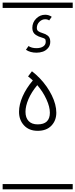

<svg xmlns="http://www.w3.org/2000/svg" viewBox="-20 -990 570 1453"><path d="M371.6 -862.8 352.1 -835.4Q339.8 -844.2 321.8 -844.2Q297.4 -844.2 278.1 -825Q258.8 -805.7 258.8 -778.3Q258.8 -762.2 269.5 -754.2Q280.3 -746.1 301.3 -739.7Q314.5 -735.8 322.8 -731.9Q331.1 -728 340.8 -720.7Q350.6 -713.4 355.5 -701.7Q360.4 -689.9 360.4 -673.8Q360.4 -646 343.8 -626.5Q327.1 -606.9 304.4 -599.1Q281.7 -591.3 256.3 -591.3Q209 -591.3 176.3 -613.3L195.8 -641.6Q218.8 -625.5 256.3 -625.5Q287.6 -625.5 306.9 -638.4Q326.2 -651.4 326.2 -673.8Q326.2 -690.4 320.3 -695.6Q314.5 -700.7 291.5 -707.5Q280.3 -710.9 272.5 -714.1Q264.6 -717.3 251.7 -725.3Q238.8 -733.4 231.7 -746.8Q224.6 -760.3 224.6 -778.3Q224.6 -820.3 253.7 -849.4Q282.7 -878.4 321.8 -878.4Q349.6 -878.4 371.6 -862.8ZM262.2 -345.7Q217.8 -292.5 195.3 -239.7Q172.9 -187 172.9 -144Q172.9 -99.1 196.5 -74Q220.2 -48.8 265.1 -48.8Q357.4 -48.8 357.4 -137.2Q357.4 -181.2 331.5 -238Q305.7 -294.9 262.2 -345.7ZM228.5 -381.3Q207.5 -400.4 192.4 -411.6L221.7 -450.7Q252.4 -427.2 281.2 -397.5Q337.9 -337.9 372.1 -268.1Q406.2 -198.2 406.2 -137.2Q406.2 -78.1 369.1 -39.1Q332 0 265.1 0Q200.2 0 162.1 -40.8Q124 -81.5 124 -144Q124 -198.2 150.9 -259.8Q177.7 -321.3 228.5 -381.3ZM0 402.8H530.3V442.9H0ZM0 -970.2H530.3V-930.2H0Z"/></svg>

Font: AzarMehrMSRS1
Style: Regular
Weight: 1
Designer: Amin Abedi
Version: Version 1.00